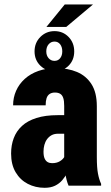

<svg xmlns="http://www.w3.org/2000/svg" viewBox="-20 -850 509 879"><path d="M273.9 -127.4V-365.2Q273.9 -388.7 269.5 -401.6Q265.1 -414.6 255.9 -420.4Q246.6 -426.3 231.4 -426.3Q216.8 -426.3 207 -419.7Q197.3 -413.1 193.1 -400.1Q189 -387.2 189 -367.7H40Q40 -403.3 53.7 -434.3Q67.4 -465.3 93.3 -488.8Q119.1 -512.2 155.5 -525.1Q191.9 -538.1 237.3 -538.1Q290.5 -538.1 332.5 -520.5Q374.5 -502.9 398.9 -464.6Q423.3 -426.3 423.3 -363.8V-130.9Q423.3 -82.5 428.5 -55.4Q433.6 -28.3 442.9 -8.3V0H293.9Q283.7 -23.4 278.8 -57.6Q273.9 -91.8 273.9 -127.4ZM291.5 -322.8 292 -237.8H246.1Q228.5 -237.8 216.1 -231Q203.6 -224.1 195.3 -212.6Q187 -201.2 183.1 -186.5Q179.2 -171.9 179.2 -155.8Q179.2 -135.7 184.3 -124.3Q189.5 -112.8 198.2 -107.9Q207 -103 218.8 -103Q239.3 -103 253.7 -111.6Q268.1 -120.1 274.9 -132.3Q281.7 -144.5 278.8 -153.8L303.7 -95.2Q296.4 -77.1 287.4 -58.8Q278.3 -40.5 264.9 -24.9Q251.5 -9.3 231.9 0.2Q212.4 9.8 184.1 9.8Q142.1 9.8 107.2 -8.3Q72.3 -26.4 51.5 -61.5Q30.8 -96.7 30.8 -147Q30.8 -185.5 43 -217.8Q55.2 -250 80.6 -273.4Q106 -296.9 146.7 -309.8Q187.5 -322.8 244.6 -322.8ZM192.4 -726.6 276.4 -829.6H405.8L283.2 -726.6ZM138.2 -614.7Q138.2 -654.3 164.8 -680.9Q191.4 -707.5 229.5 -707.5Q268.1 -707.5 293.9 -680.9Q319.8 -654.3 319.8 -614.7Q319.8 -574.7 293.9 -549.1Q268.1 -523.4 229.5 -523.4Q191.4 -523.4 164.8 -549.3Q138.2 -575.2 138.2 -614.7ZM191.9 -614.7Q191.9 -595.7 202.6 -583.5Q213.4 -571.3 229.5 -571.3Q245.6 -571.3 255.4 -583.5Q265.1 -595.7 265.1 -614.7Q265.1 -634.8 255.4 -647.2Q245.6 -659.7 229.5 -659.7Q213.4 -659.7 202.6 -647.2Q191.9 -634.8 191.9 -614.7Z"/></svg>

Font: Roboto Condensed ExtraBold
Style: Regular
Weight: 800
Designer: Christian Robertson
Foundry: Google
Version: Version 3.008; 2023